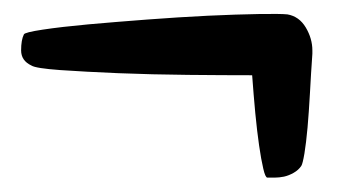

<svg xmlns="http://www.w3.org/2000/svg" viewBox="-20 -365 476 271"><path d="M420.9 -289.1Q418.9 -260.7 417.5 -233.9Q416 -207 414.1 -185.1Q412.1 -163.1 409.7 -148.4Q407.2 -133.8 405.3 -130.9Q401.4 -125 394.5 -121.1Q387.7 -117.2 380.9 -115.7Q374 -114.3 367.7 -114.3Q361.3 -114.3 357.4 -114.3Q354.5 -114.3 351.6 -127Q348.6 -139.6 345.7 -159.7Q342.8 -179.7 340.3 -205.6Q337.9 -231.4 335.9 -258.8Q296.9 -258.8 245.6 -259.3Q194.3 -259.8 147 -261.7Q99.6 -263.7 64.9 -266.1Q30.3 -268.6 24.4 -272.5Q9.8 -279.3 9.8 -293.9Q9.8 -308.6 13.7 -316.4Q14.6 -319.3 40.5 -323.2Q66.4 -327.1 104.5 -330.6Q142.6 -334 187.5 -337.4Q232.4 -340.8 273.4 -342.8Q314.5 -344.7 345.2 -345.2Q376 -345.7 385.7 -344.7Q402.3 -341.8 411.6 -326.2Q420.9 -310.5 420.9 -293.9V-293Z"/></svg>

Font: Jolly Lodger
Style: Regular
Weight: 400
Designer: Stuart Sandler
Foundry: Font Diner, Inc
Version: Version 1.000